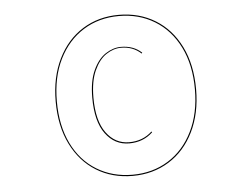

<svg xmlns="http://www.w3.org/2000/svg" viewBox="-44 -764 814 658"><g transform="rotate(-5 362.5 -435.0)"><path d="M629 -435Q629 -352 598 -289Q567 -226 512 -192Q457 -158 387 -158Q317 -158 262.5 -191.5Q208 -225 177 -287.5Q146 -350 146 -435Q146 -518 177 -581Q208 -644 262.5 -678Q317 -712 387 -712Q457 -712 512 -678.5Q567 -645 598 -582.5Q629 -520 629 -435ZM150 -435Q150 -351 180 -289.5Q210 -228 264 -195Q318 -162 387 -162Q456 -162 510 -195.5Q564 -229 594.5 -291Q625 -353 625 -435Q625 -519 594.5 -580.5Q564 -642 510 -675Q456 -708 387 -708Q318 -708 264.5 -674.5Q211 -641 180.5 -579.5Q150 -518 150 -435ZM456 -576 454 -573Q426 -599 385 -599Q359 -599 334 -582.5Q309 -566 292.5 -529.5Q276 -493 276 -437Q276 -357 306.5 -315.5Q337 -274 385 -274Q432 -274 464 -304L466 -301Q433 -270 385 -270Q335 -270 303.5 -312.5Q272 -355 272 -437Q272 -494 289 -531Q306 -568 332 -585Q358 -602 385 -602Q428 -602 456 -576Z"/></g></svg>

Font: Fira Sans Condensed Four
Style: Italic
Weight: 100
Width: 3
Italic angle: -8°
Designer: bBox Type GmbH & Carrois Corporate GbR & Edenspiekermann AG
Foundry: bBox Type GmbH & Carrois Corporate GbR & Edenspiekermann AG
Version: Version 4.301